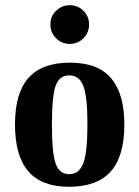

<svg xmlns="http://www.w3.org/2000/svg" viewBox="-20 -714 540 744"><path d="M461.9 -231.9Q461.9 -108.4 408.9 -49.3Q356 9.8 247.1 9.8Q141.6 9.8 89.8 -50Q38.1 -109.9 38.1 -231.9Q38.1 -353.5 90.6 -412.4Q143.1 -471.2 251 -471.2Q359.9 -471.2 410.9 -410.4Q461.9 -349.6 461.9 -231.9ZM318.8 -231.9Q318.8 -339.4 303 -380.6Q287.1 -421.9 248 -421.9Q210.4 -421.9 195.8 -382.3Q181.2 -342.8 181.2 -231.9Q181.2 -119.1 196 -79.1Q210.9 -39.1 248 -39.1Q286.6 -39.1 302.7 -81.3Q318.8 -123.5 318.8 -231.9ZM175.3 -619.1Q175.3 -650.9 197.5 -672.4Q219.7 -693.8 250.5 -693.8Q281.7 -693.8 303.5 -672.1Q325.2 -650.4 325.2 -619.1Q325.2 -588.4 303.7 -566.2Q282.2 -543.9 250.5 -543.9Q219.2 -543.9 197.3 -565.7Q175.3 -587.4 175.3 -619.1Z"/></svg>

Font: Tinos
Style: Bold
Weight: 700
Designer: Steve Matteson
Foundry: Monotype Imaging Inc.
Version: Version 1.23